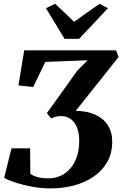

<svg xmlns="http://www.w3.org/2000/svg" viewBox="-20 -1016 664 1042"><path d="M256 6.5Q206 6.5 156.2 -2.5Q106.5 -11.5 66 -24.5Q25.5 -37.5 2.5 -51L42.5 -211H143.5L144.5 -73.5Q157.5 -62 183.2 -55Q209 -48 242.5 -48Q278.5 -48 309 -62Q339.5 -76 362.2 -102.5Q385 -129 397.5 -166.8Q410 -204.5 410 -253Q410 -292.5 398.5 -322.5Q387 -352.5 365 -369.2Q343 -386 311.5 -386Q294.5 -386 281.5 -382.2Q268.5 -378.5 258 -373L234.5 -402L399.5 -632.5L455.5 -689L226 -680L160 -543.5L80 -552.5L111.5 -743H610L623.5 -706.5L391 -414.5Q452 -413.5 496.2 -393.8Q540.5 -374 564.8 -337Q589 -300 589 -247Q589 -183.5 561.5 -136Q534 -88.5 487 -56.8Q440 -25 380.2 -9.2Q320.5 6.5 256 6.5ZM330.5 -805 229.5 -971.5 279.5 -995.5Q305.5 -971 331.2 -946.8Q357 -922.5 382 -897.5Q416 -922.5 451 -947Q486 -971.5 520.5 -995L566 -971.5L409 -805Z"/></svg>

Font: Merriweather 36pt ExtraBold
Style: Italic
Weight: 800
Italic angle: -7.8°
Version: Version 2.101